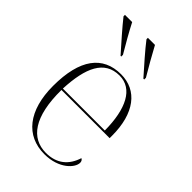

<svg xmlns="http://www.w3.org/2000/svg" viewBox="-230 -857 958 958"><g transform="rotate(45 249.5 -378.0)"><path d="M194 -606H199V-618C171 -665 139 -721 116 -766H65V-756C98 -714 148 -658 194 -606ZM355 -606H361V-618C333 -665 301 -721 277 -766H227V-756C259 -714 309 -658 355 -606ZM272 10C375 10 429 -51 429 -86C429 -96 425 -103 417 -107C396 -40 349 0 273 0C169 0 104 -86 106 -277H446V-294C446 -452 375 -543 261 -543C133 -543 62 -451 62 -262C62 -88 142 10 272 10ZM402 -287H106C113 -440 154 -533 260 -533C354 -533 401 -438 402 -287Z"/></g></svg>

Font: Noto Serif Display ExtraLight
Style: Regular
Weight: 200
Designer: Monotype Design Team
Foundry: Monotype Imaging Inc.
Version: Version 2.009